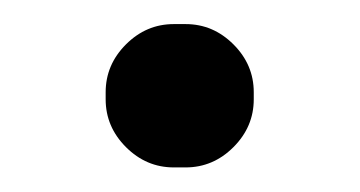

<svg xmlns="http://www.w3.org/2000/svg" viewBox="-20 -133 294 157"><path d="M66.4 -51.8V-57.6Q66.4 -80.1 83 -96.7Q99.6 -113.3 122.1 -113.3H131.8Q154.3 -113.3 170.9 -96.7Q187.5 -80.1 187.5 -57.6V-51.8Q187.5 -29.3 170.9 -12.7Q154.3 3.9 131.8 3.9H122.1Q99.6 3.9 83 -12.7Q66.4 -29.3 66.4 -51.8Z"/></svg>

Font: jf-openhuninn-2.1
Style: Regular
Weight: 400
Designer: [Kosugi Maru]
Designed by MOTOYA      

[Varela Round]
Joe Prince (Latin component); Avraham Cornfeld (Hebrew component)
Foundry: justfont Co., Ltd.
Version: 2.1